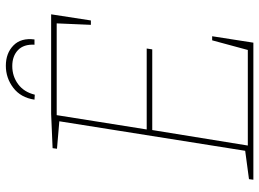

<svg xmlns="http://www.w3.org/2000/svg" viewBox="-135 -752 887 657"><g transform="rotate(-90 308.5 -423.5)"><path d="M130 -687 247 -692H588L567 -556H552L557 -673H243L194 -365H471L468 -346H192L139 -19H466L499 -141H513L491 0H22L24 -15L121 -28L222 -664L128 -672ZM502 -749H484Q486 -786 465.5 -805.5Q445 -825 411 -825Q376 -825 349 -805Q322 -785 313 -748L296 -749Q303 -796 336.5 -821.5Q370 -847 412 -847Q455 -847 481.5 -821Q508 -795 502 -749Z"/></g></svg>

Font: Bitter Pro Thin
Style: Italic
Weight: 250
Italic angle: -9°
Designer: Sol Matas, and Bitter project Authors
Foundry: Sol Matas
Version: Version 1.010